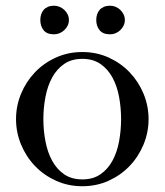

<svg xmlns="http://www.w3.org/2000/svg" viewBox="-20 -644 577 672"><path d="M268.1 7.8Q218.3 7.8 175.8 -11.5Q133.3 -30.8 102.3 -63.2Q71.3 -95.7 53.7 -138.2Q36.1 -180.7 36.1 -227.1Q36.1 -273.4 53.7 -315.9Q71.3 -358.4 102.3 -390.9Q133.3 -423.3 175.8 -442.6Q218.3 -461.9 268.1 -461.9Q317.9 -461.9 360.4 -442.6Q402.8 -423.3 433.8 -390.9Q464.8 -358.4 482.4 -315.9Q500 -273.4 500 -227.1Q500 -180.7 482.4 -138.2Q464.8 -95.7 433.8 -63.2Q402.8 -30.8 360.4 -11.5Q317.9 7.8 268.1 7.8ZM268.1 -16.1Q305.7 -16.1 331.5 -33.9Q357.4 -51.8 373.5 -81.3Q389.6 -110.8 396.7 -148.9Q403.8 -187 403.8 -227.1Q403.8 -267.1 396.7 -305.2Q389.6 -343.3 373.5 -372.8Q357.4 -402.3 331.5 -420.2Q305.7 -438 268.1 -438Q230.5 -438 204.6 -420.2Q178.7 -402.3 162.6 -372.8Q146.5 -343.3 139.2 -305.2Q131.8 -267.1 131.8 -227.1Q131.8 -187 139.2 -148.9Q146.5 -110.8 162.6 -81.3Q178.7 -51.8 204.6 -33.9Q230.5 -16.1 268.1 -16.1ZM316.9 -574.2Q316.9 -584.5 319.8 -593.5Q322.8 -602.5 328.6 -609.4Q334.5 -616.2 343.8 -620.1Q353 -624 365.2 -624Q375.5 -624 384.8 -620.1Q394 -616.2 401.1 -609.4Q408.2 -602.5 412.6 -593.5Q417 -584.5 417 -574.2Q417 -563.5 412.6 -554.4Q408.2 -545.4 401.1 -538.6Q394 -531.7 384.8 -527.8Q375.5 -523.9 365.2 -523.9Q340.3 -523.9 328.6 -538.3Q316.9 -552.7 316.9 -574.2ZM121.1 -574.2Q121.1 -584.5 124 -593.5Q127 -602.5 132.8 -609.4Q138.7 -616.2 147.7 -620.1Q156.7 -624 168.9 -624Q179.2 -624 188.5 -620.1Q197.8 -616.2 205.1 -609.4Q212.4 -602.5 216.8 -593.5Q221.2 -584.5 221.2 -574.2Q221.2 -563.5 216.8 -554.4Q212.4 -545.4 205.1 -538.6Q197.8 -531.7 188.5 -527.8Q179.2 -523.9 168.9 -523.9Q144 -523.9 132.6 -538.3Q121.1 -552.7 121.1 -574.2Z"/></svg>

Font: XB Zar
Style: Regular
Weight: 400
Designer: Behnam
Foundry: Irmug
Version: Version 8.005 2009